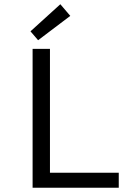

<svg xmlns="http://www.w3.org/2000/svg" viewBox="-20 -887 640 907"><path d="M134 0V-656H216V-71H541V0ZM160 -697 124 -739 265 -867 312 -812Z"/></svg>

Font: Source Code Pro
Style: Regular
Weight: 400
Monospace: yes
Designer: Paul D. Hunt, Teo Tuominen
Foundry: Adobe Systems Incorporated
Version: Version 1.018;hotconv 1.0.116;makeotfexe 2.5.65601